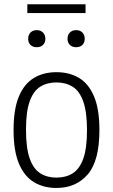

<svg xmlns="http://www.w3.org/2000/svg" viewBox="-20 -898 546 927"><path d="M252.5 9.5Q190 9.5 143.5 -18.8Q97 -47 71.2 -108.5Q45.5 -170 45.5 -270.5Q45.5 -370.5 71 -431.8Q96.5 -493 143 -521.2Q189.5 -549.5 252.5 -549.5Q315.5 -549.5 362 -521.5Q408.5 -493.5 434.2 -432Q460 -370.5 460 -270.5Q460 -121 403.5 -55.8Q347 9.5 252.5 9.5ZM252.5 -40.5Q298 -40.5 331 -61.2Q364 -82 382 -131.8Q400 -181.5 400 -269Q400 -357.5 382 -408Q364 -458.5 330.8 -479.2Q297.5 -500 252.5 -500Q207.5 -500 174.5 -479.5Q141.5 -459 123.5 -409.2Q105.5 -359.5 105.5 -272Q105.5 -183 123.5 -132.5Q141.5 -82 174.5 -61.2Q207.5 -40.5 252.5 -40.5ZM347.5 -670Q329 -670 317.5 -681Q306 -692 306 -710.5Q306 -729.5 317.5 -741Q329 -752.5 347.5 -752.5Q366.5 -752.5 377.8 -741Q389 -729.5 389 -710.5Q389 -692 377.8 -681Q366.5 -670 347.5 -670ZM157.5 -670Q138.5 -670 127.2 -681Q116 -692 116 -710.5Q116 -729.5 127.2 -741Q138.5 -752.5 157.5 -752.5Q176 -752.5 187.5 -741Q199 -729.5 199 -710.5Q199 -692 187.5 -681Q176 -670 157.5 -670ZM112 -835V-877.5H393V-835Z"/></svg>

Font: Encode Sans SmCnd Lt
Style: Regular
Weight: 300
Width: 4
Designer: Multiple Designers
Foundry: Impallari Type
Version: Version 3.002; ttfautohint (v1.8.3) -l 8 -r 50 -G 200 -x 14 